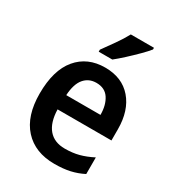

<svg xmlns="http://www.w3.org/2000/svg" viewBox="-186 -967 901 991"><g transform="rotate(30 264.5 -471.0)"><path d="M272 -645Q373 -645 430 -579Q487 -513 487 -401V-335H166Q168 -258 202 -218Q236 -178 299 -178Q345 -178 382.5 -188Q420 -198 461 -219V-120Q424 -101 384 -92Q344 -83 292 -83Q176 -83 110.5 -155Q45 -227 45 -360Q45 -499 106 -572Q167 -645 272 -645ZM272 -554Q227 -554 199.5 -521.5Q172 -489 168 -421H372Q372 -479 347.5 -516.5Q323 -554 272 -554ZM438 -849Q423 -830 395 -802Q367 -774 336.5 -746Q306 -718 282 -699H201V-711Q225 -744 253.5 -784.5Q282 -825 300 -859H438Z"/></g></svg>

Font: Noto Sans Telugu UI SemiCondensed SemiBold
Style: Regular
Weight: 600
Width: 4
Designer: Jelle Bosma - Monotype Design Team
Foundry: Monotype Imaging Inc.
Version: Version 2.005; ttfautohint (v1.8.4.7-5d5b)